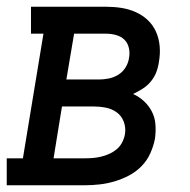

<svg xmlns="http://www.w3.org/2000/svg" viewBox="-44 -550 564 570"><path d="M-24 0V-80H24L85 -450H48V-530H271Q294 -530 316.5 -526.5Q339 -523 359 -514Q379 -505 394.5 -490.5Q410 -476 419 -456Q428 -436 430 -413Q432 -390 428 -368Q426 -352 420.5 -337Q415 -322 404.5 -309Q394 -296 380 -287Q366 -278 351 -271Q369 -263 383.5 -249.5Q398 -236 407 -218.5Q416 -201 417.5 -180Q419 -159 416 -138Q412 -117 402.5 -95.5Q393 -74 376.5 -57Q360 -40 339 -29Q318 -18 296 -11.5Q274 -5 251.5 -2.5Q229 0 208 0ZM153 -314H250Q264 -314 279 -317Q294 -320 307 -328Q320 -336 328.5 -349.5Q337 -363 339 -378Q342 -393 338.5 -408Q335 -423 325 -432.5Q315 -442 300.5 -446Q286 -450 271 -450H176ZM115 -80H208Q220 -80 232 -81Q244 -82 256.5 -85Q269 -88 281 -93.5Q293 -99 303 -107.5Q313 -116 319 -128Q325 -140 327 -152Q330 -171 323.5 -188.5Q317 -206 302.5 -216.5Q288 -227 269.5 -230.5Q251 -234 232 -234H140Z"/></svg>

Font: Iosevka Slab Medium Oblique
Style: Regular
Weight: 500
Italic angle: -9°
Monospace: yes
Designer: Belleve Invis
Foundry: Belleve Invis
Version: Version 11.1.1; ttfautohint (v1.8.3)